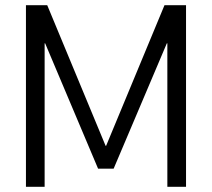

<svg xmlns="http://www.w3.org/2000/svg" viewBox="-20 -720 817 740"><path d="M80 -700H162L387 -158H389L614 -700H697V0H625V-553H623L418 -70H358L154 -553H152V0H80Z"/></svg>

Font: Chakra Petch
Style: Regular
Weight: 400
Designer: Katatrad Aksorn Co.,Ltd.
Foundry: Cadson Demak Co.,Ltd.
Version: Version 1.000; ttfautohint (v1.6)